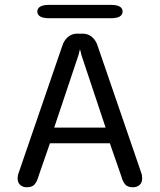

<svg xmlns="http://www.w3.org/2000/svg" viewBox="-20 -761 659 790"><path d="M90.5 9.5Q74 9.5 63.2 0Q52.5 -9.5 52.5 -27.5Q52.5 -32.5 53.5 -38.2Q54.5 -44 57 -50.5L236 -571.5Q243 -594.5 259.2 -608.5Q275.5 -622.5 296.5 -622.5H321Q342.5 -622.5 358.8 -608.5Q375 -594.5 382 -571.5L561 -50.5Q563.5 -44 564.2 -38.2Q565 -32.5 565 -27.5Q565 -9 554.2 0.2Q543.5 9.5 526.5 9.5Q505.5 9.5 495.2 -2Q485 -13.5 478.5 -37.5L432 -171.5H185.5L139 -37.5Q132.5 -13.5 122.2 -2Q112 9.5 90.5 9.5ZM203 -236H414.5L315 -534.5Q313.5 -541.5 312 -547.5Q310.5 -553.5 309 -558.5Q308 -553.5 306.2 -547.5Q304.5 -541.5 303 -534.5ZM133.5 -713.5Q133.5 -726.5 145.5 -733.8Q157.5 -741 182.5 -741H435.5Q461 -741 472.8 -733.8Q484.5 -726.5 484.5 -713.5Q484.5 -700.5 472.8 -693.2Q461 -686 435.5 -686H182.5Q157.5 -686 145.5 -693.2Q133.5 -700.5 133.5 -713.5Z"/></svg>

Font: Sono ExtraLight Monospace
Style: Regular
Weight: 400
Version: Version 2.112